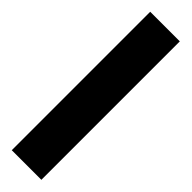

<svg xmlns="http://www.w3.org/2000/svg" viewBox="4 -177 454 454"><g transform="rotate(-45 230.5 49.5)"><path d="M462 99H-1V0H462Z"/></g></svg>

Font: 42dot Sans
Style: Bold
Weight: 700
Designer: 42dot
Version: Version 1.000